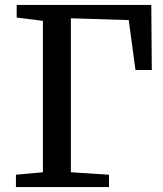

<svg xmlns="http://www.w3.org/2000/svg" viewBox="-20 -763 664 783"><path d="M45 0V-50.5L155 -60.5V-678L48 -691.5V-743H597L599 -477.5H532.5L505 -681L269 -688.5V-60.5L424.5 -50.5V0Z"/></svg>

Font: Merriweather Medium
Style: Regular
Weight: 500
Version: Version 2.100